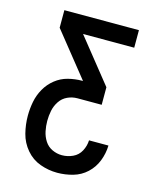

<svg xmlns="http://www.w3.org/2000/svg" viewBox="-111 -812 722 888"><g transform="rotate(15 250.0 -367.5)"><path d="M248 0Q286 0 323 -10.5Q360 -21 388 -47Q416 -73 430 -109Q444 -145 445 -183H352Q351 -156 338 -131.5Q325 -107 300 -95.5Q275 -84 248 -84Q224 -84 201.5 -94.5Q179 -105 165.5 -126Q152 -147 147 -171.5Q142 -196 142 -220Q142 -245 147 -269.5Q152 -294 166 -315Q180 -336 202.5 -346.5Q225 -357 250 -357H366V-441L198 -651H443V-735H86V-651L254 -441H250Q216 -441 183 -432.5Q150 -424 123 -402.5Q96 -381 79 -351Q62 -321 55.5 -287.5Q49 -254 49 -220Q49 -178 59.5 -136.5Q70 -95 98 -62Q126 -29 166 -14.5Q206 0 248 0Z"/></g></svg>

Font: Iosevka SS08 Medium
Style: Regular
Weight: 500
Monospace: yes
Designer: Belleve Invis
Foundry: Belleve Invis
Version: Version 3.4.3; ttfautohint (v1.8.3)